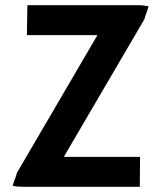

<svg xmlns="http://www.w3.org/2000/svg" viewBox="-20 -723 631 743"><path d="M86 -703 84 -587H357L46 -55C44 -52 43 -49 43 -44C37 -29 32 -16 29 -4C42 -1 56 0 73 0H521L522 -116H227L539 -649C540 -651 541 -654 541 -658C547 -673 552 -687 555 -699C542 -701 528 -703 512 -703Z"/></svg>

Font: Bluebird
Style: Nrw
Weight: 400
Designer: Jasper
Foundry: Cannot Into Space Fonts
Version: Version 0.98